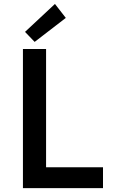

<svg xmlns="http://www.w3.org/2000/svg" viewBox="-20 -973 602 993"><path d="M98.6 0V-719.7H218.3V-107.9H512.7V0ZM159.2 -756.3 109.4 -808.1 264.2 -952.6 320.3 -880.4Z"/></svg>

Font: Reddit Mono SemiBold
Style: Regular
Weight: 600
Monospace: yes
Designer: Stephen Hutchings
Foundry: Reddit
Version: Version 1.014